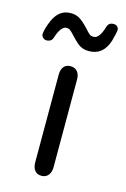

<svg xmlns="http://www.w3.org/2000/svg" viewBox="-115 -621 443 677"><g transform="rotate(15 107.0 -282.5)"><path d="M73 -32Q73 -13 81.5 -2Q90 9 106 9Q122 9 131 -2Q140 -13 140 -32V-351Q140 -370 131 -380.5Q122 -391 106 -391Q90 -391 81.5 -380.5Q73 -370 73 -351ZM233 -557Q233 -564 228 -569Q223 -574 215 -574H213Q196 -574 191 -556Q178 -512 157 -512Q148 -512 142.5 -516Q137 -520 123 -536Q104 -556 90.5 -564Q77 -572 59 -572Q34 -572 17.5 -557.5Q1 -543 -10 -512Q-14 -501 -16.5 -490.5Q-19 -480 -19 -475Q-19 -468 -13.5 -462.5Q-8 -457 0 -457Q9 -457 15 -461.5Q21 -466 23 -474Q37 -518 58 -518Q65 -518 70.5 -514Q76 -510 87 -498Q109 -474 122 -466.5Q135 -459 154 -459Q206 -459 224 -516Q227 -527 230 -540Q233 -553 233 -557Z"/></g></svg>

Font: Beiruti
Style: Regular
Weight: 400
Version: Version 1.00